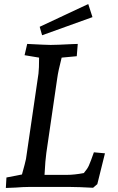

<svg xmlns="http://www.w3.org/2000/svg" viewBox="-20 -928 588 953"><path d="M12 -47 89 -62Q105 -119 109 -139L171 -563Q174 -587 174 -642L102 -654L115 -710Q210 -705 231 -705Q261 -705 337 -709L366 -710L361 -649L286 -642Q269 -576 264 -539L210 -169Q205 -136 201 -60H311Q349 -60 396 -69Q414 -90 421 -106Q430 -126 446 -172L501 -167L463 -14L442 4Q368 0 332 0H120Q96 0 58 3Q43 3 9 5ZM177 -795 418 -908 439 -843 189 -753Z"/></svg>

Font: Andada Pro Medium
Style: Italic
Weight: 500
Italic angle: -7°
Designer: Carolina Giovagnoli
Foundry: Huerta Tipografica
Version: Version 3.005; ttfautohint (v1.8.4)